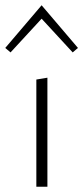

<svg xmlns="http://www.w3.org/2000/svg" viewBox="-33 -709 316 729"><path d="M7 -510 -13 -527 125 -689 263 -527 243 -510 125 -638ZM105 0V-407L147 -414V0Z"/></svg>

Font: EauTestInfant Light
Style: Regular
Weight: 300
Designer: Christian Thalmann (Catharsis Fonts)
Version: Version 0.001;PS 000.001;hotconv 1.0.88;makeotf.lib2.5.64775